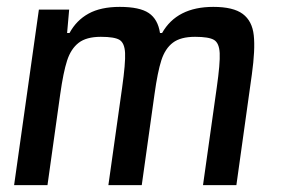

<svg xmlns="http://www.w3.org/2000/svg" viewBox="-20 -538 823 558"><path d="M610 -284Q620 -354 618.5 -383.5Q617 -413 602 -422Q587 -431 547 -431Q505 -431 482.5 -414Q460 -397 449 -363Q438 -329 429 -264L392 0H295L335 -284Q345 -355 343.5 -384Q342 -413 327.5 -422Q313 -431 273 -431Q231 -431 208.5 -413.5Q186 -396 175 -362Q164 -328 155 -264L118 0H21L93 -510H181L175 -442H182Q202 -479 237.5 -498.5Q273 -518 328 -518Q386 -518 412.5 -500Q439 -482 445 -442H451Q494 -518 600 -518Q658 -518 685.5 -497.5Q713 -477 717.5 -435.5Q722 -394 712 -322L667 0H570Z"/></svg>

Font: Assailand Medium
Style: Italic
Weight: 500
Italic angle: -8°
Designer: Hector Gatti with collaboration of the Omnibus-Type team
Foundry: Omnibus-Type
Version: Version 0.072;October 19, 2019;FontCreator 12.0.0.2547 64-bi